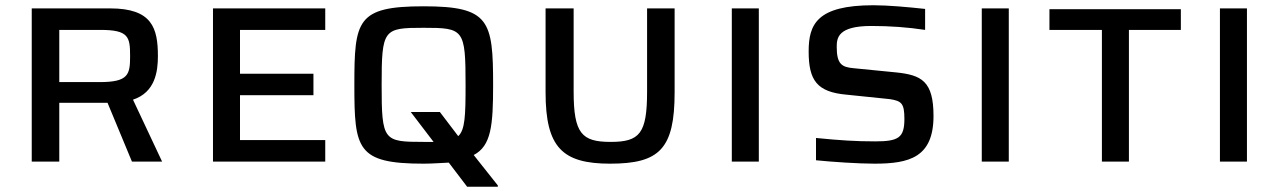

<svg xmlns="http://www.w3.org/2000/svg" viewBox="-20 -616 4889 732"><path d="M101 0H206V-224H390L483 0H598L487 -236C572 -264 582 -344 582 -402C582 -509 560 -584 400 -584H101ZM206 -303V-502H363C471 -502 476 -475 476 -402C476 -332 470 -303 360 -303Z M792 0H1220V-82H895V-253H1175V-335H895V-502H1220V-584H792Z M1761 96H1878V91L1786 -25C1853 -60 1860 -138 1860 -292C1860 -538 1846 -592 1595 -592C1340 -592 1331 -538 1331 -292C1331 -48 1340 8 1595 8C1632 8 1661 5 1691 4ZM1595 -75C1442 -75 1435 -79 1435 -292C1435 -505 1442 -510 1595 -510C1748 -510 1755 -505 1755 -292C1755 -175 1753 -121 1727 -97L1657 -189H1546L1633 -75Z M2306 8C2494 8 2552 -48 2552 -264V-584H2447V-267C2447 -107 2419 -75 2308 -75C2198 -75 2167 -107 2167 -267V-584H2060V-264C2060 -54 2124 8 2306 8Z M2770 0H2873V-584H2770Z M3314 8C3447 8 3539 -16 3539 -174C3539 -307 3493 -330 3396 -340L3234 -356C3190 -360 3170 -371 3170 -437C3170 -472 3175 -517 3302 -517C3373 -517 3442 -512 3507 -502V-582C3442 -589 3366 -596 3310 -596C3094 -596 3063 -523 3063 -420C3063 -309 3095 -265 3208 -255L3373 -238C3417 -231 3428 -222 3428 -163C3428 -92 3407 -77 3317 -77C3241 -77 3182 -81 3091 -90V-5C3149 1 3251 8 3314 8Z M3723 0H3826V-584H3723Z M4181 0H4284V-502H4482V-581H3981V-502H4181Z M4631 0H4734V-584H4631Z"/></svg>

Font: Saira UNSAM Medium SC
Style: Regular
Weight: 500
Designer: Hector Gatti with collaboration of the Omnibus-Type team
Foundry: Omnibus-Type
Version: Version 1.072;PS 001.072;hotconv 1.0.88;makeotf.lib2.5.64775